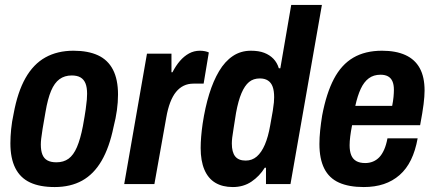

<svg xmlns="http://www.w3.org/2000/svg" viewBox="-20 -744 1755 776"><path d="M201 12Q141 12 101.5 -6.5Q62 -25 42 -64.5Q22 -104 22 -165Q22 -191 25 -221.5Q28 -252 35 -284Q51 -372 83 -428.5Q115 -485 163.5 -512Q212 -539 277 -539Q336 -539 376 -520.5Q416 -502 436.5 -462.5Q457 -423 457 -362Q457 -331 452.5 -298.5Q448 -266 439 -231Q422 -148 390.5 -94Q359 -40 312 -14Q265 12 201 12ZM208 -88Q237 -88 257 -102.5Q277 -117 291 -149.5Q305 -182 315 -234Q323 -278 326.5 -303Q330 -328 331 -341.5Q332 -355 332 -365Q332 -391 325.5 -407Q319 -423 305.5 -431Q292 -439 270 -439Q241 -439 220.5 -424Q200 -409 186.5 -377Q173 -345 164 -292Q156 -248 152 -222.5Q148 -197 146.5 -183.5Q145 -170 145 -160Q145 -135 151.5 -119Q158 -103 172 -95.5Q186 -88 208 -88Z M482 0 574 -527H673V-452H677Q691 -479 707.5 -498Q724 -517 744 -528Q764 -539 788 -539Q799 -539 808.5 -537Q818 -535 824 -532L803 -406H762Q740 -406 722.5 -397.5Q705 -389 691.5 -372.5Q678 -356 668 -330Q658 -304 652 -269L604 0Z M921 12Q879 12 850 -5.5Q821 -23 806 -58.5Q791 -94 791 -146Q791 -167 793 -191.5Q795 -216 799 -244Q809 -310 825.5 -363.5Q842 -417 865.5 -456.5Q889 -496 921 -517.5Q953 -539 994 -539Q1026 -539 1048 -530.5Q1070 -522 1085 -506.5Q1100 -491 1107 -468H1113L1157 -724H1281L1154 0H1055V-66H1050Q1029 -32 996.5 -10Q964 12 921 12ZM973 -95Q999 -95 1018 -111.5Q1037 -128 1050.5 -159.5Q1064 -191 1072 -237Q1079 -274 1082.5 -296Q1086 -318 1087 -330Q1088 -342 1088 -351Q1088 -377 1082 -393.5Q1076 -410 1063 -418.5Q1050 -427 1030 -427Q1004 -427 986.5 -412.5Q969 -398 956 -367.5Q943 -337 934 -288Q928 -248 924 -224.5Q920 -201 918.5 -187.5Q917 -174 917 -164Q917 -129 930.5 -112Q944 -95 973 -95Z M1450 12Q1390 12 1350 -6Q1310 -24 1290.5 -63Q1271 -102 1271 -162Q1271 -188 1274 -217Q1277 -246 1282 -277Q1299 -367 1329.5 -425Q1360 -483 1408 -511Q1456 -539 1524 -539Q1580 -539 1618.5 -521.5Q1657 -504 1676.5 -468.5Q1696 -433 1696 -378Q1696 -355 1692 -323Q1688 -291 1678 -238H1403Q1398 -213 1395.5 -192.5Q1393 -172 1393 -157Q1393 -133 1399.5 -117Q1406 -101 1420 -93Q1434 -85 1456 -85Q1473 -85 1487.5 -91Q1502 -97 1513 -108.5Q1524 -120 1532.5 -139Q1541 -158 1546 -185H1668Q1659 -135 1641 -98Q1623 -61 1595 -36.5Q1567 -12 1531 0Q1495 12 1450 12ZM1416 -316H1565Q1569 -336 1570.5 -352.5Q1572 -369 1572 -381Q1572 -402 1566 -415.5Q1560 -429 1548 -435.5Q1536 -442 1518 -442Q1490 -442 1470.5 -427.5Q1451 -413 1438 -385Q1425 -357 1416 -316Z"/></svg>

Font: Archivo Condensed
Style: Bold Italic
Weight: 700
Width: 3
Italic angle: -10°
Designer: Hector Gatti
Foundry: Omnibus-Type
Version: Version 2.001